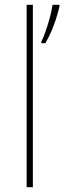

<svg xmlns="http://www.w3.org/2000/svg" viewBox="-20 -780 268 800"><path d="M91 0V-760H117V0ZM228 -754Q222 -728 213.5 -701.5Q205 -675 194 -649.5Q183 -624 169 -600H152V-606Q160 -621 170 -649.5Q180 -678 188 -708.5Q196 -739 199 -760H228Z"/></svg>

Font: Noto Sans Symbols Thin
Style: Regular
Weight: 250
Version: Version 2.002